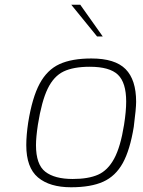

<svg xmlns="http://www.w3.org/2000/svg" viewBox="-20 -785 602 811"><path d="M91 -172Q91 -213 99 -267Q116 -373 147.5 -431.5Q179 -490 231 -514Q283 -538 366 -538Q466 -538 510.5 -493Q555 -448 555 -355Q555 -327 545 -249Q529 -151 498.5 -96Q468 -41 416 -17.5Q364 6 280 6Q190 6 140.5 -35.5Q91 -77 91 -172ZM504 -258Q513 -315 513 -356Q513 -436 478 -469.5Q443 -503 359 -503Q290 -503 248.5 -483Q207 -463 181.5 -410.5Q156 -358 140 -258Q132 -205 132 -172Q132 -90 171.5 -59.5Q211 -29 287 -29Q353 -29 394 -47Q435 -65 462 -114.5Q489 -164 504 -258ZM281 -765H319L414 -631H390Z"/></svg>

Font: Exo ExtraLight
Style: Italic
Weight: 275
Italic angle: -9°
Designer: Natanael Gama
Foundry: Natanael Gama
Version: Version 1.500; ttfautohint (v1.6)